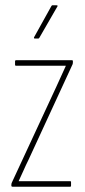

<svg xmlns="http://www.w3.org/2000/svg" viewBox="-20 -707 320 727"><path d="M28 0Q23 0 23 -4V-7Q23 -12 25 -16L193 -378Q202 -398 211 -417.5Q220 -437 229 -457V-458Q214 -458 199 -458Q184 -458 170 -458H41Q37 -458 37 -462V-475Q37 -479 41 -479H253Q256 -479 256 -475V-472Q256 -467 255 -464L88 -102Q78 -82 69.5 -62.5Q61 -43 51 -22V-21Q63 -21 76.5 -21Q90 -21 102 -21H246Q249 -21 249 -17V-4Q249 0 246 0ZM111 -561Q110 -561 109 -562.5Q108 -564 109 -566L174 -683Q176 -687 178 -687H194Q197 -687 198 -685.5Q199 -684 197 -682L129 -564Q128 -561 124 -561Z"/></svg>

Font: Sofia Sans Extra Condensed Thin
Style: Regular
Weight: 250
Version: Version 4.100